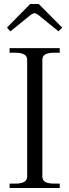

<svg xmlns="http://www.w3.org/2000/svg" viewBox="-20 -941 347 961"><path d="M15 -803 131 -921H174L291 -803L273 -784L172 -866Q159 -875 153 -875Q146 -875 133 -866L32 -784ZM28 -22H57Q116 -22 116 -57V-642Q116 -677 57 -677H28V-700H279V-677H251Q221 -677 206.5 -668.5Q192 -660 192 -642V-57Q192 -39 206.5 -30.5Q221 -22 251 -22H279V0H28Z"/></svg>

Font: Taviraj Light
Style: Regular
Weight: 300
Designer: Katatrad Team
Foundry: CadsonDemak
Version: Version 1.001